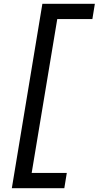

<svg xmlns="http://www.w3.org/2000/svg" viewBox="-20 -843 540 1006"><path d="M42 143 202 -823H477L464 -743H280L146 63H330L317 143Z"/></svg>

Font: Iosevka Curly Slab Medium
Style: Italic
Weight: 500
Italic angle: -9°
Monospace: yes
Designer: Belleve Invis
Foundry: Belleve Invis
Version: Version 22.1.2; ttfautohint (v1.8.4)